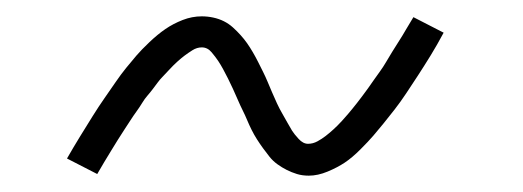

<svg xmlns="http://www.w3.org/2000/svg" viewBox="-20 -408 640 235"><path d="M358 -193Q350 -193 343.5 -195Q337 -197 331 -200Q325 -203 319.5 -207Q314 -211 310 -216Q306 -221 302 -226.5Q298 -232 294.5 -237.5Q291 -243 288 -249Q285 -255 282.5 -261Q280 -267 277 -273Q274 -279 271 -286Q268 -293 265 -299.5Q262 -306 259 -312Q256 -318 253 -323.5Q250 -329 247 -333.5Q244 -338 239 -344Q234 -350 227 -350Q221 -350 215.5 -346.5Q210 -343 206 -340Q202 -337 197 -332.5Q192 -328 186.5 -322Q181 -316 178.5 -313.5Q176 -311 173 -307Q170 -303 167 -299Q164 -295 160.5 -291Q157 -287 154 -282Q151 -277 147 -271.5Q143 -266 139.5 -260.5Q136 -255 132 -249Q128 -243 124 -236.5Q120 -230 116 -223.5Q112 -217 107.5 -209.5Q103 -202 99 -195L62 -214Q70 -228 78 -241Q86 -254 93.5 -266Q101 -278 108 -288Q115 -298 121.5 -307.5Q128 -317 134.5 -325Q141 -333 147 -340Q153 -347 163 -356.5Q173 -366 182.5 -372.5Q192 -379 203.5 -383.5Q215 -388 227 -388Q234 -388 241 -386.5Q248 -385 254 -382Q260 -379 265 -374.5Q270 -370 274.5 -365Q279 -360 282.5 -355Q286 -350 289.5 -344Q293 -338 296 -332Q299 -326 302 -320Q305 -314 307.5 -308Q310 -302 313 -295Q316 -288 319 -281.5Q322 -275 325.5 -269Q329 -263 332 -257.5Q335 -252 337.5 -248Q340 -244 345.5 -238Q351 -232 357 -232Q363 -232 368.5 -235Q374 -238 378.5 -241.5Q383 -245 388 -249.5Q393 -254 398.5 -260Q404 -266 406 -268.5Q408 -271 411 -274.5Q414 -278 417 -282Q420 -286 423.5 -290.5Q427 -295 430.5 -300Q434 -305 437.5 -310Q441 -315 445 -320.5Q449 -326 452.5 -332Q456 -338 460 -344.5Q464 -351 468.5 -358Q473 -365 477 -372Q481 -379 486 -387L523 -368Q515 -353 507 -340Q499 -327 491.5 -315.5Q484 -304 477 -293.5Q470 -283 463 -274Q456 -265 449.5 -257Q443 -249 437 -242Q431 -235 421 -225Q411 -215 402 -209Q393 -203 381 -198Q369 -193 358 -193Z"/></svg>

Font: Iosevka Curly Slab XLtExObl
Style: Regular
Weight: 200
Width: 7
Italic angle: -9°
Monospace: yes
Designer: Belleve Invis
Foundry: Belleve Invis
Version: Version 11.0.0; ttfautohint (v1.8.3)